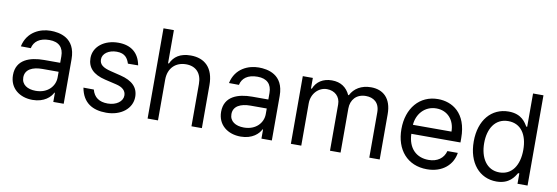

<svg xmlns="http://www.w3.org/2000/svg" viewBox="-55 -1119 4423 1524"><g transform="rotate(10 2157.0 -357.0)"><path d="M237.2 12.8C332.4 12.8 382.1 -38.4 399.1 -73.9H403.4V0H487.2V-359.4C487.2 -532.7 355.1 -552.6 285.5 -552.6C203.1 -552.6 98.7 -511.4 73.2 -389.9L153.4 -389.2C164.8 -443.2 208.5 -478.7 288.4 -478.7C365.4 -478.7 403.4 -437.9 403.4 -367.9V-315.3H273.4C160.5 -315.3 51.1 -279.8 51.1 -154.8C51.1 -48.3 133.5 12.8 237.2 12.8ZM134.9 -150.6C134.9 -214.5 192.5 -242.9 272.7 -242.9H403.4V-197.4C403.4 -129.3 349.4 -62.5 250 -62.5C183.2 -62.5 134.9 -92.3 134.9 -150.6Z M933.9 -402 1016.3 -402.7C997.9 -500.7 934.7 -552.6 831 -552.6C718.8 -552.6 633.5 -487.2 633.5 -394.9C633.5 -319.6 678.3 -269.2 778.4 -245.7L869.3 -224.4C924.4 -211.6 950.3 -185.4 950.3 -147.7C950.3 -100.9 900.6 -62.5 829.5 -62.5C762.1 -62.5 719.1 -92 703.1 -152.7L619.3 -153.4C640.6 -34.4 720.5 11.4 831 11.4C950.6 11.4 1036.9 -57.9 1036.9 -152C1036.9 -228 989.3 -275.9 892 -299.7L811.1 -319.6C746.4 -335.6 717.3 -357.2 717.3 -399.1C717.3 -446 767 -480.1 831 -480.1C899.9 -480.1 920.8 -441.4 933.9 -402Z M1247.2 -328.1C1247.2 -423.3 1307.9 -477.3 1390.6 -477.3C1469.5 -477.3 1517 -427.6 1517 -340.9V0H1600.9V-346.6C1600.9 -486.9 1526.3 -552.6 1414.8 -552.6C1328.8 -552.6 1279.8 -516.7 1254.3 -460.2H1247.2V-727.3H1163.4V0H1247.2Z M1914.8 12.8C2009.9 12.8 2059.7 -38.4 2076.7 -73.9H2081V0H2164.8V-359.4C2164.8 -532.7 2032.7 -552.6 1963.1 -552.6C1880.7 -552.6 1776.3 -511.4 1750.7 -389.9L1831 -389.2C1842.3 -443.2 1886 -478.7 1965.9 -478.7C2043 -478.7 2081 -437.9 2081 -367.9V-315.3H1951C1838.1 -315.3 1728.7 -279.8 1728.7 -154.8C1728.7 -48.3 1811.1 12.8 1914.8 12.8ZM1812.5 -150.6C1812.5 -214.5 1870 -242.9 1950.3 -242.9H2081V-197.4C2081 -129.3 2027 -62.5 1927.6 -62.5C1860.8 -62.5 1812.5 -92.3 1812.5 -150.6Z M2318.2 0H2402V-340.9C2402 -420.8 2460.2 -477.3 2525.6 -477.3C2589.1 -477.3 2633.5 -435.7 2633.5 -373.6V0H2718.8V-355.1C2718.8 -425.4 2762.8 -477.3 2839.5 -477.3C2899.1 -477.3 2950.3 -445.7 2950.3 -365.1V0H3034.1V-365.1C3034.1 -493.3 2965.2 -552.6 2867.9 -552.6C2789.8 -552.6 2732.6 -516.7 2704.5 -460.2H2698.9C2671.9 -518.5 2624.3 -552.6 2552.6 -552.6C2481.5 -552.6 2429 -518.5 2406.2 -460.2H2399.1V-545.5H2318.2Z M3416.2 11.4C3541.9 11.4 3621.4 -62.5 3635.7 -159.1H3551.8C3536.2 -99.4 3486.5 -63.9 3416.2 -63.9C3317.8 -63.9 3250 -127.5 3246.1 -244.3H3642V-279.8C3642 -483 3521.3 -552.6 3407.7 -552.6C3259.9 -552.6 3161.9 -436.1 3161.9 -268.5C3161.9 -100.9 3258.5 11.4 3416.2 11.4ZM3246.1 -316.8C3251.8 -401.6 3311.8 -477.3 3407.7 -477.3C3498.6 -477.3 3556.8 -409.1 3556.8 -316.8Z M3975.9 11.4C4081 11.4 4116.5 -54 4134.9 -83.8H4144.9V0H4225.9V-727.3H4142V-458.8H4134.9C4116.5 -487.2 4083.8 -552.6 3977.3 -552.6C3839.5 -552.6 3744.3 -443.2 3744.3 -271.3C3744.3 -98 3839.5 11.4 3975.9 11.4ZM3828.1 -272.7C3828.1 -387.8 3880.7 -477.3 3987.2 -477.3C4089.5 -477.3 4143.5 -394.9 4143.5 -272.7C4143.5 -149.1 4088.1 -63.9 3987.2 -63.9C3882.1 -63.9 3828.1 -156.2 3828.1 -272.7Z"/></g></svg>

Font: Magic Ui Pro
Style: Regular
Weight: 400
Designer: Stefan Endress, Andreas Faust
Version: Version 1.000;FEAKit 1.0